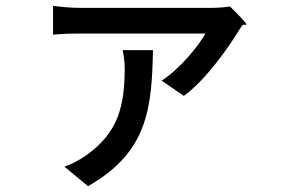

<svg xmlns="http://www.w3.org/2000/svg" viewBox="-20 -569 980 659"><path d="M467 -454C563 -454 661 -454 685 -454C661 -410 596 -332 535 -292L611 -240C688 -295 771 -416 800 -465C803 -469 807 -475 811 -481C817 -488 823 -481 826 -485C828 -487 796 -521 769 -547C756 -544 724 -542 707 -542C685 -542 583 -542 479 -542C377 -542 275 -542 255 -542C225 -542 190 -545 162 -549V-450C194 -453 225 -454 255 -454C275 -454 370 -454 467 -454ZM384 -168C365 -119 331 -74 272 -33C246 -16 224 -5 201 3L282 70C386 11 441 -57 470 -135C499 -213 503 -300 505 -397H401C405 -377 408 -356 408 -335C408 -273 403 -218 384 -168Z"/></svg>

Font: GenSekiGothic2 TW M
Style: Regular
Weight: 500
Version: Version 2.100;PS 2.1;hotconv 16.6.51;makeotf.lib2.5.65220 DE